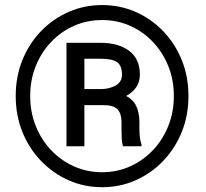

<svg xmlns="http://www.w3.org/2000/svg" viewBox="-20 -741 826 770"><path d="M43 -356Q43 -433.6 69.8 -500Q96.7 -566.4 144.5 -616Q192.4 -665.5 255.1 -693.1Q317.9 -720.7 389.6 -720.7Q461.4 -720.7 524.2 -693.1Q586.9 -665.5 634.5 -616Q682.1 -566.4 709 -500Q735.8 -433.6 735.8 -356Q735.8 -278.3 709 -211.9Q682.1 -145.5 634.5 -95.7Q586.9 -45.9 524.2 -18.1Q461.4 9.8 389.6 9.8Q317.9 9.8 255.1 -18.1Q192.4 -45.9 144.5 -95.7Q96.7 -145.5 69.8 -211.9Q43 -278.3 43 -356ZM101.1 -356Q101.1 -291 123.5 -235.4Q146 -179.7 185.5 -138.2Q225.1 -96.7 277.3 -73.5Q329.6 -50.3 389.6 -50.3Q449.2 -50.3 501.2 -73.5Q553.2 -96.7 592.8 -138.2Q632.3 -179.7 654.8 -235.4Q677.2 -291 677.2 -356Q677.2 -420.9 654.8 -476.3Q632.3 -531.7 592.8 -573.2Q553.2 -614.7 501.2 -637.7Q449.2 -660.6 389.6 -660.6Q329.6 -660.6 277.3 -637.7Q225.1 -614.7 185.5 -573.2Q146 -531.7 123.5 -476.3Q101.1 -420.9 101.1 -356ZM396.5 -319.3H318.4V-154.3H246.6V-569.3H382.8Q455.6 -569.3 498.3 -536.9Q541 -504.4 541 -441.9Q541 -386.2 485.8 -356Q515.6 -340.8 527.3 -313.5Q539.1 -286.1 539.1 -251.5V-224.1Q539.1 -206.1 541 -189.7Q543 -173.3 547.4 -162.1V-154.3H473.6Q468.8 -167 468 -190.4Q467.3 -213.9 467.3 -224.6V-251Q467.3 -285.6 451.2 -302.5Q435.1 -319.3 396.5 -319.3ZM382.8 -505.4H318.4V-383.8H385.3Q418.5 -383.8 443.8 -398.2Q469.2 -412.6 469.2 -440.9Q469.2 -477.1 450.2 -491.2Q431.2 -505.4 382.8 -505.4Z"/></svg>

Font: Vazirmatn RD FD
Style: Bold
Weight: 700
Designer: Saber Rastikerdar
Foundry: Saber Rastikerdar
Version: Version 33.003